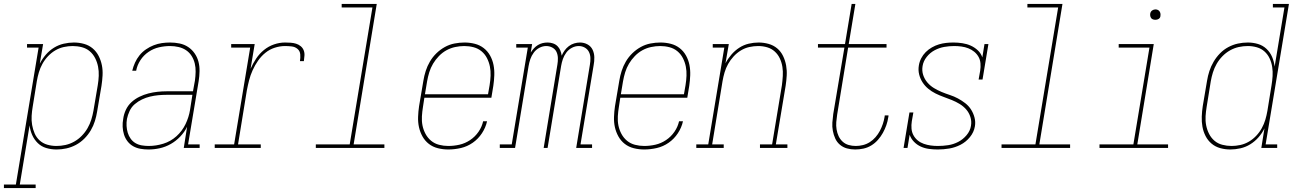

<svg xmlns="http://www.w3.org/2000/svg" viewBox="-91 -755 6611 980"><path d="M-71 205V187H-10L106 -512H47V-530H129L112 -430Q125 -455 143 -476Q161 -497 184.5 -511.5Q208 -526 234.5 -532Q261 -538 286 -538Q313 -538 338 -531Q363 -524 382 -508Q401 -492 412.5 -469.5Q424 -447 429 -422Q434 -397 432.5 -370Q431 -343 427 -317L405 -187Q401 -162 393.5 -137.5Q386 -113 372.5 -90Q359 -67 339.5 -47.5Q320 -28 296.5 -15.5Q273 -3 248 2.5Q223 8 198 8Q170 8 145 0.5Q120 -7 102 -24.5Q84 -42 73.5 -65.5Q63 -89 60 -115L10 187H91V205ZM197 -10Q220 -10 243 -15Q266 -20 287.5 -32Q309 -44 326.5 -62Q344 -80 356 -101Q368 -122 375 -144.5Q382 -167 386 -190L408 -320Q412 -344 413 -368Q414 -392 409.5 -415Q405 -438 394.5 -458.5Q384 -479 367 -493.5Q350 -508 327 -514Q304 -520 280 -520Q258 -520 235 -515Q212 -510 191.5 -498Q171 -486 154 -468Q137 -450 125.5 -429Q114 -408 107.5 -386Q101 -364 97 -341L76 -211Q72 -188 70.5 -164Q69 -140 73 -117Q77 -94 86 -73.5Q95 -53 111.5 -38Q128 -23 150.5 -16.5Q173 -10 197 -10Z M667 8Q646 8 626 4.5Q606 1 589 -8.5Q572 -18 560 -33.5Q548 -49 542 -68Q536 -87 535 -107.5Q534 -128 538 -149Q541 -172 551.5 -194.5Q562 -217 580 -233.5Q598 -250 620.5 -261Q643 -272 666.5 -278Q690 -284 713 -286.5Q736 -289 759 -289H894L904 -344Q907 -366 907.5 -388.5Q908 -411 903 -431.5Q898 -452 887 -469.5Q876 -487 859 -498.5Q842 -510 820.5 -515Q799 -520 777 -520Q749 -520 720.5 -513.5Q692 -507 667 -490Q642 -473 625.5 -447.5Q609 -422 604 -394H584Q589 -415 598 -435Q607 -455 621 -472.5Q635 -490 654 -503Q673 -516 693.5 -524Q714 -532 735 -535Q756 -538 777 -538Q802 -538 826 -533Q850 -528 869.5 -515Q889 -502 902.5 -482.5Q916 -463 922 -440Q928 -417 927.5 -391.5Q927 -366 923 -341L869 -18H928V0H847L864 -108Q851 -81 829 -58Q807 -35 780.5 -20Q754 -5 725 1.5Q696 8 667 8ZM668 -10Q705 -10 742.5 -21.5Q780 -33 809.5 -59.5Q839 -86 856 -121.5Q873 -157 879 -194L891 -271H759Q738 -271 717 -269Q696 -267 675 -262Q654 -257 634 -247.5Q614 -238 597 -223.5Q580 -209 570.5 -188.5Q561 -168 557 -148Q554 -130 555 -112Q556 -94 561 -77.5Q566 -61 576 -47Q586 -33 600.5 -24.5Q615 -16 632.5 -13Q650 -10 668 -10Z M1005 0V-18H1104L1186 -512H1089V-530H1209L1188 -404Q1200 -431 1216.5 -456Q1233 -481 1256.5 -500Q1280 -519 1308 -528.5Q1336 -538 1364 -538Q1378 -538 1392.5 -537Q1407 -536 1420 -532Q1433 -528 1443.5 -519.5Q1454 -511 1459 -498.5Q1464 -486 1463 -471.5Q1462 -457 1460 -443H1440Q1443 -460 1441.5 -477.5Q1440 -495 1427.5 -505.5Q1415 -516 1398 -518Q1381 -520 1364 -520Q1338 -520 1311.5 -511.5Q1285 -503 1263.5 -485.5Q1242 -468 1226 -445Q1210 -422 1198.5 -396.5Q1187 -371 1180.5 -345.5Q1174 -320 1169 -294L1124 -18H1240V0Z M1521 0V-18H1694L1810 -717H1653V-735H1832L1714 -18H1871V0Z M2197 8Q2170 8 2144 1.5Q2118 -5 2098 -20.5Q2078 -36 2065.5 -58.5Q2053 -81 2047.5 -106Q2042 -131 2043 -158.5Q2044 -186 2048 -213L2070 -343Q2074 -368 2082 -393Q2090 -418 2103.5 -441Q2117 -464 2136.5 -483Q2156 -502 2179.5 -515Q2203 -528 2229 -533Q2255 -538 2280 -538Q2307 -538 2332.5 -531.5Q2358 -525 2378 -509.5Q2398 -494 2410.5 -471.5Q2423 -449 2428 -423.5Q2433 -398 2432 -371Q2431 -344 2427 -317L2417 -256H2075L2068 -210Q2064 -186 2062.5 -161.5Q2061 -137 2065.5 -114.5Q2070 -92 2081 -71.5Q2092 -51 2109.5 -36.5Q2127 -22 2150 -16Q2173 -10 2197 -10Q2226 -10 2254.5 -16.5Q2283 -23 2308.5 -40Q2334 -57 2351.5 -82.5Q2369 -108 2375 -136H2395Q2388 -104 2369 -75Q2350 -46 2322 -26.5Q2294 -7 2261.5 0.5Q2229 8 2197 8ZM2400 -274 2408 -320Q2412 -344 2413 -368.5Q2414 -393 2409.5 -415.5Q2405 -438 2394.5 -458.5Q2384 -479 2366.5 -493.5Q2349 -508 2326 -514Q2303 -520 2279 -520Q2256 -520 2232.5 -515Q2209 -510 2188 -498.5Q2167 -487 2149.5 -469Q2132 -451 2119.5 -430Q2107 -409 2100 -386Q2093 -363 2089 -340L2078 -274Z M2460 0V-18H2521L2603 -512H2544V-530H2625L2618 -487Q2625 -498 2634 -508Q2643 -518 2654.5 -525Q2666 -532 2678.5 -535Q2691 -538 2704 -538Q2718 -538 2731.5 -533.5Q2745 -529 2754.5 -519.5Q2764 -510 2769 -497.5Q2774 -485 2776 -471Q2782 -485 2791 -497.5Q2800 -510 2812.5 -519.5Q2825 -529 2840 -533.5Q2855 -538 2869 -538Q2890 -538 2907.5 -528.5Q2925 -519 2933.5 -501.5Q2942 -484 2942.5 -463Q2943 -442 2939 -422L2872 -18H2931V0H2850L2920 -425Q2923 -442 2922.5 -459Q2922 -476 2915 -490Q2908 -504 2894 -512Q2880 -520 2863 -520Q2845 -520 2828 -511Q2811 -502 2799.5 -486.5Q2788 -471 2782 -453.5Q2776 -436 2773 -418L2704 0H2684L2754 -425Q2757 -442 2756.5 -459Q2756 -476 2749.5 -490Q2743 -504 2728.5 -512Q2714 -520 2697 -520Q2679 -520 2662 -511Q2645 -502 2633.5 -486.5Q2622 -471 2616 -453.5Q2610 -436 2607 -418L2538 0Z M3197 8Q3170 8 3144 1.5Q3118 -5 3098 -20.5Q3078 -36 3065.5 -58.5Q3053 -81 3047.5 -106Q3042 -131 3043 -158.5Q3044 -186 3048 -213L3070 -343Q3074 -368 3082 -393Q3090 -418 3103.5 -441Q3117 -464 3136.5 -483Q3156 -502 3179.5 -515Q3203 -528 3229 -533Q3255 -538 3280 -538Q3307 -538 3332.5 -531.5Q3358 -525 3378 -509.5Q3398 -494 3410.5 -471.5Q3423 -449 3428 -423.5Q3433 -398 3432 -371Q3431 -344 3427 -317L3417 -256H3075L3068 -210Q3064 -186 3062.5 -161.5Q3061 -137 3065.5 -114.5Q3070 -92 3081 -71.5Q3092 -51 3109.5 -36.5Q3127 -22 3150 -16Q3173 -10 3197 -10Q3226 -10 3254.5 -16.5Q3283 -23 3308.5 -40Q3334 -57 3351.5 -82.5Q3369 -108 3375 -136H3395Q3388 -104 3369 -75Q3350 -46 3322 -26.5Q3294 -7 3261.5 0.5Q3229 8 3197 8ZM3400 -274 3408 -320Q3412 -344 3413 -368.5Q3414 -393 3409.5 -415.5Q3405 -438 3394.5 -458.5Q3384 -479 3366.5 -493.5Q3349 -508 3326 -514Q3303 -520 3279 -520Q3256 -520 3232.5 -515Q3209 -510 3188 -498.5Q3167 -487 3149.5 -469Q3132 -451 3119.5 -430Q3107 -409 3100 -386Q3093 -363 3089 -340L3078 -274Z M3463 0V-18H3524L3606 -512H3547V-530H3629L3612 -432Q3624 -455 3642 -476Q3660 -497 3682.5 -511.5Q3705 -526 3730.5 -532Q3756 -538 3781 -538Q3807 -538 3832 -531Q3857 -524 3876 -508Q3895 -492 3906 -469Q3917 -446 3921.5 -421Q3926 -396 3924.5 -369.5Q3923 -343 3919 -317L3869 -18H3928V0H3788V-18H3850L3900 -320Q3903 -343 3904.5 -367Q3906 -391 3902.5 -413.5Q3899 -436 3889.5 -456.5Q3880 -477 3863.5 -492Q3847 -507 3825 -513.5Q3803 -520 3779 -520Q3757 -520 3734 -515Q3711 -510 3690.5 -497.5Q3670 -485 3653.5 -467Q3637 -449 3625.5 -428.5Q3614 -408 3607.5 -386Q3601 -364 3597 -341L3544 -18H3603V0Z M4274 8Q4252 8 4232 2.5Q4212 -3 4196.5 -16Q4181 -29 4172.5 -47.5Q4164 -66 4160 -87Q4156 -108 4157.5 -129.5Q4159 -151 4162 -173L4219 -512H4084V-530H4222L4256 -735H4275L4241 -530H4434V-512H4238L4182 -170Q4179 -151 4177.5 -132Q4176 -113 4179 -94.5Q4182 -76 4189.5 -60Q4197 -44 4210 -32Q4223 -20 4240.5 -15Q4258 -10 4277 -10Q4295 -10 4313.5 -14.5Q4332 -19 4348.5 -29.5Q4365 -40 4378 -55Q4391 -70 4400 -87Q4409 -104 4415 -122Q4421 -140 4424 -158Q4424 -160 4424.5 -162Q4425 -164 4425 -166H4444Q4444 -164 4444 -162Q4444 -160 4443 -157Q4440 -136 4433 -116Q4426 -96 4415.5 -77Q4405 -58 4390 -41Q4375 -24 4356 -12.5Q4337 -1 4316 3.5Q4295 8 4274 8Z M4695 8Q4673 8 4650.5 5Q4628 2 4608.5 -7Q4589 -16 4574 -31.5Q4559 -47 4552 -67L4541 0H4521L4551 -181H4571L4563 -136Q4560 -117 4561.5 -98.5Q4563 -80 4571.5 -64.5Q4580 -49 4593.5 -38Q4607 -27 4624 -21Q4641 -15 4659 -12.5Q4677 -10 4696 -10Q4722 -10 4748.5 -14Q4775 -18 4799.5 -30.5Q4824 -43 4842.5 -65Q4861 -87 4865 -113Q4869 -136 4862 -158Q4855 -180 4840.5 -196.5Q4826 -213 4807 -224.5Q4788 -236 4767 -244.5Q4746 -253 4725 -260.5Q4704 -268 4684 -278Q4664 -288 4647 -302Q4630 -316 4618 -334.5Q4606 -353 4600.5 -375Q4595 -397 4599 -421Q4602 -440 4611 -457.5Q4620 -475 4634 -489Q4648 -503 4665.5 -513Q4683 -523 4701.5 -528.5Q4720 -534 4738.5 -536Q4757 -538 4776 -538Q4798 -538 4821 -534.5Q4844 -531 4864 -522Q4884 -513 4900 -498Q4916 -483 4923 -462L4934 -530H4954L4924 -349H4904L4912 -394Q4915 -413 4913.5 -431.5Q4912 -450 4903.5 -465Q4895 -480 4881.5 -491Q4868 -502 4851.5 -508.5Q4835 -515 4816.5 -517.5Q4798 -520 4780 -520Q4780 -520 4780 -520Q4780 -520 4779 -520Q4754 -520 4728.5 -515.5Q4703 -511 4679.5 -498.5Q4656 -486 4639 -464.5Q4622 -443 4618 -418Q4614 -394 4621 -372.5Q4628 -351 4642.5 -334Q4657 -317 4676 -305.5Q4695 -294 4715.5 -285.5Q4736 -277 4757.5 -270Q4779 -263 4798.5 -252.5Q4818 -242 4835.5 -228.5Q4853 -215 4865 -196.5Q4877 -178 4883 -155.5Q4889 -133 4885 -110Q4880 -80 4859.5 -55Q4839 -30 4811.5 -16Q4784 -2 4754.5 3Q4725 8 4696 8Z M5021 0V-18H5194L5310 -717H5153V-735H5332L5214 -18H5371V0Z M5521 0V-18H5694L5776 -512H5619V-530H5798L5714 -18H5871V0ZM5806 -654Q5800 -654 5794 -656Q5788 -658 5784.5 -663Q5781 -668 5780 -674Q5779 -680 5780 -686Q5781 -691 5783.5 -695Q5786 -699 5789.5 -701.5Q5793 -704 5797.5 -705.5Q5802 -707 5806 -707Q5813 -707 5818.5 -704.5Q5824 -702 5827.5 -697Q5831 -692 5832 -686Q5833 -680 5832 -674Q5832 -669 5829.5 -665Q5827 -661 5823 -658.5Q5819 -656 5815 -655Q5811 -654 5806 -654Z M6189 8Q6162 8 6137 1Q6112 -6 6093 -22Q6074 -38 6062.5 -60.5Q6051 -83 6046.5 -108Q6042 -133 6043 -160Q6044 -187 6048 -213L6070 -343Q6074 -368 6082 -392.5Q6090 -417 6103.5 -440Q6117 -463 6136 -482.5Q6155 -502 6178.5 -514.5Q6202 -527 6227 -532.5Q6252 -538 6278 -538Q6305 -538 6330 -530.5Q6355 -523 6373.5 -505.5Q6392 -488 6402 -464.5Q6412 -441 6415 -415L6465 -717H6406V-735H6488L6369 -18H6428V0H6347L6363 -100Q6351 -75 6332.5 -54Q6314 -33 6290.5 -18.5Q6267 -4 6240.5 2Q6214 8 6189 8ZM6195 -10Q6217 -10 6240 -15Q6263 -20 6283.5 -32Q6304 -44 6321 -62Q6338 -80 6349.5 -101Q6361 -122 6367.5 -144Q6374 -166 6378 -189L6399 -319Q6403 -343 6404.5 -366.5Q6406 -390 6402.5 -413Q6399 -436 6389.5 -456.5Q6380 -477 6363.5 -492Q6347 -507 6324.5 -513.5Q6302 -520 6278 -520Q6255 -520 6232 -515Q6209 -510 6187.5 -498Q6166 -486 6148.5 -468Q6131 -450 6119 -429Q6107 -408 6100 -385.5Q6093 -363 6089 -340L6068 -210Q6064 -186 6062.5 -162Q6061 -138 6065.5 -115Q6070 -92 6080.5 -71.5Q6091 -51 6108 -36.5Q6125 -22 6148 -16Q6171 -10 6195 -10Z"/></svg>

Font: Iosevka Slab Thin Oblique
Style: Regular
Weight: 100
Italic angle: -9°
Monospace: yes
Designer: Belleve Invis
Foundry: Belleve Invis
Version: Version 11.1.0; ttfautohint (v1.8.3)